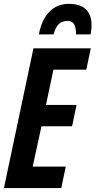

<svg xmlns="http://www.w3.org/2000/svg" viewBox="-22 -961 488 981"><path d="M-2 0 148.9 -713.9H441.9L418.9 -605H251L212.9 -424.8H369.1L346.2 -315.9H189.9L145 -109.9H314L291 0ZM176.8 -785.2Q190.4 -860.4 230.2 -900.9Q270 -941.4 329.6 -941.4Q371.1 -941.4 396.7 -927.7Q422.4 -914.1 434.1 -889.9Q445.8 -865.7 445.8 -834Q445.8 -823.2 444.6 -810.5Q443.4 -797.9 440.9 -785.2H366.7Q366.7 -806.6 362.8 -822Q358.9 -837.4 349.4 -845.7Q339.8 -854 322.8 -854Q296.4 -854 279.1 -838.4Q261.7 -822.8 252 -785.2Z"/></svg>

Font: Open Sans Condensed
Style: Italic
Weight: 400
Width: 3
Italic angle: -12°
Designer: Monotype Design Team
Foundry: Monotype Imaging Inc.
Version: Version 3.000